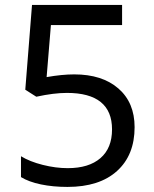

<svg xmlns="http://www.w3.org/2000/svg" viewBox="-20 -734 612 764"><path d="M63.5 -29.3V-112.3Q98.6 -90.8 150.1 -77.9Q201.7 -64.9 249.5 -64.9Q333.5 -64.9 379.6 -104.7Q425.8 -144.5 425.8 -219.2Q425.8 -291.5 380.9 -327.9Q335.9 -364.3 246.6 -364.3Q193.8 -364.3 124.5 -349.1L80.6 -377L107.4 -714.4H465.8V-634.3H182.6L165.5 -427.2Q226.6 -438 275.4 -438Q386.7 -438 451.2 -381.8Q515.6 -325.7 515.6 -228Q515.6 -116.7 445.6 -53.5Q375.5 9.8 248.5 9.8Q190.9 9.8 142.8 -0.2Q94.7 -10.3 63.5 -29.3Z"/></svg>

Font: Noto Sans Tamil
Style: Regular
Weight: 400
Designer: Monotype Design team
Foundry: Monotype Imaging Inc.
Version: Version 1.06 uh